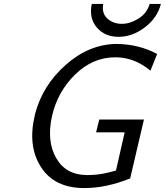

<svg xmlns="http://www.w3.org/2000/svg" viewBox="-20 -937 837 975"><path d="M446 -917H504Q496 -869 525.5 -842.5Q555 -816 599 -816Q640 -816 683 -842.5Q726 -869 740 -917H797Q779 -846 715.5 -798Q652 -750 582 -750Q512 -750 471.5 -797.5Q431 -845 446 -917ZM156 -348Q156 -352 158 -358Q196 -503 313 -607Q430 -711 569 -714Q685 -713 778 -663L744 -578Q663 -646 565 -646Q451 -646 361.5 -558.5Q272 -471 244 -347Q216 -220 265.5 -134Q315 -48 423 -48Q444 -48 466 -50Q488 -52 505 -55.5Q522 -59 535 -62Q548 -65 558 -68Q568 -71 569 -71L613 -265H468L484 -330H711L641 -31Q520 18 408 18Q257 18 188.5 -88Q120 -194 156 -348Z"/></svg>

Font: Coval
Style: Light Italic
Weight: 300
Foundry: Context Ltd
Version: Version 001.000